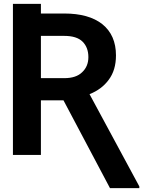

<svg xmlns="http://www.w3.org/2000/svg" viewBox="-20 -800 789 995"><path d="M192 -280V3H47V-780H192V-730H313Q440 -730 510 -675Q581 -618 581 -513Q581 -436 543 -386Q507 -337 444 -312L702 166V175H550L309 -280ZM313 -395Q375 -395 406 -426Q438 -456 438 -504Q438 -554 408 -584Q378 -614 313 -614H192V-395Z"/></svg>

Font: Sinter Bold
Style: Regular
Weight: 700
Foundry: Adobe & rsms
Version: Version 1.000